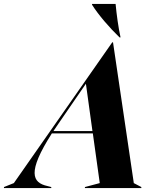

<svg xmlns="http://www.w3.org/2000/svg" viewBox="-106 -950 792 970"><path d="M-36 -25 -86 -5V0H153V-5L134 -10C57 -27 30 -79 156 -276H363L398 -25L323 -5V0H608V-5L570 -25L465 -736H461ZM164 -288 196 -335 328 -527 361 -288ZM359 -926C391 -875 447 -810 498 -761H503C492 -810 483 -877 478 -930H359Z"/></svg>

Font: Nyght Serif Bold Italic
Style: Regular
Weight: 700
Italic angle: -16°
Designer: Maksym Kobuzan
Version: Version 0.410;Glyphs 3.1.2 (3151)